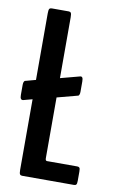

<svg xmlns="http://www.w3.org/2000/svg" viewBox="-82 -747 481 793"><g transform="rotate(10 159.0 -351.0)"><path d="M286.6 0H68.8Q62.5 0 59.6 -4.2Q56.6 -8.3 56.6 -22.9V-318.8L18.6 -308.6Q12.7 -307.6 9.3 -311.8Q5.9 -315.9 5.9 -328.1V-370.6Q5.9 -378.9 8.1 -383.1Q10.3 -387.2 12 -387.9Q13.7 -388.7 18.6 -389.6L56.6 -399.9V-679.2Q56.6 -693.8 59.6 -698Q62.5 -702.1 68.8 -702.1H140.6Q147 -702.1 149.9 -698Q152.8 -693.8 152.8 -679.2V-424.3L233.9 -445.8Q239.7 -447.3 242.9 -443.1Q246.1 -439 246.1 -426.3V-383.8Q246.1 -375.5 244.1 -371.3Q242.2 -367.2 240.5 -366.5Q238.8 -365.7 233.9 -364.7L152.8 -343.3V-88.4Q152.8 -77.6 159.7 -77.6H286.6Q293 -77.6 295.9 -74.2Q298.8 -70.8 298.8 -58.6V-19.5Q298.8 -7.3 295.9 -3.7Q293 0 286.6 0Z"/></g></svg>

Font: BenchNine
Style: Bold
Weight: 700
Version: Version 1 ; ttfautohint (v0.92.18-e454-dirty) -l 8 -r 50 -G 